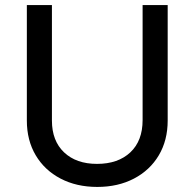

<svg xmlns="http://www.w3.org/2000/svg" viewBox="-20 -726 768 758"><path d="M185 -706V-250Q185 -170 233 -124.5Q281 -79 363 -79Q446 -79 494.5 -124.5Q543 -170 543 -252V-706H642V-250Q642 -172 607 -113Q572 -54 509 -21Q446 12 364 12Q282 12 219 -21Q156 -54 121 -113Q86 -172 86 -250V-706Z"/></svg>

Font: Museo Sans Medium
Style: Regular
Weight: 500
Designer: Jos Buivenga
Foundry: Jos Buivenga & Rosetta Type Foundry (extension, remastering)
Version: Version 3.600;PS 1.000;hotconv 1.0.88;makeotf.lib2.5.647800;